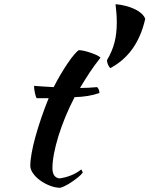

<svg xmlns="http://www.w3.org/2000/svg" viewBox="-20 -853 715 919"><path d="M156 -383Q151 -389 147 -408.5Q143 -428 143 -442Q169 -440 193 -438.5Q217 -437 237 -436Q252 -466 269.5 -495.5Q287 -525 303.5 -549.5Q320 -574 334.5 -591Q349 -608 357 -613Q367 -613 382.5 -609.5Q398 -606 414 -600.5Q430 -595 443 -589Q456 -583 461 -577Q431 -539 409.5 -506.5Q388 -474 363 -432Q383 -432 403.5 -433Q424 -434 445 -436Q450 -431 453 -423.5Q456 -416 456 -408Q407 -390 337 -388Q312 -340 292.5 -292.5Q273 -245 259.5 -201Q246 -157 238.5 -118Q231 -79 231 -48Q231 -4 264 1Q294 -3 321 -14Q348 -25 369 -42Q375 -33 376 -27Q370 -18 355.5 -6Q341 6 324 17.5Q307 29 291 37Q275 45 267 46Q242 45 217 35Q192 25 171.5 10Q151 -5 138 -23.5Q125 -42 125 -60Q125 -84 131.5 -120.5Q138 -157 150 -200Q162 -243 178 -290Q194 -337 213 -383ZM508 -527Q502 -532 497 -543.5Q492 -555 492 -565Q517 -607 528 -649.5Q539 -692 539 -745Q539 -785 533 -833Q558 -831 582.5 -824.5Q607 -818 626.5 -808.5Q646 -799 659 -786.5Q672 -774 675 -762Q637 -595 508 -527Z"/></svg>

Font: Kaushan Script
Style: Regular
Weight: 400
Designer: Pablo Impallari
Foundry: Pablo Impallari
Version: Version 1.002